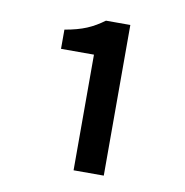

<svg xmlns="http://www.w3.org/2000/svg" viewBox="-58 -932 532 551"><g transform="rotate(10 208.0 -656.5)"><path d="M191 -437H279V-876H208C175 -852 147 -839 95 -830V-774H191Z"/></g></svg>

Font: Spoqa Han Sans Neo Medium
Style: Regular
Weight: 500
Designer: [Spoqa Han Sans Neo] Dong-huui Kim  Younghwa Kang  Yujin Lee  [Noto Sans] Ryoko NISHIZUKA  (kana & ideographs); Paul D. 
Foundry: Spoqa (http://www.spoqa-han-sans.com)
Version: Version 1.000